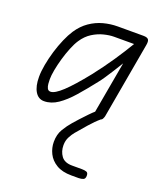

<svg xmlns="http://www.w3.org/2000/svg" viewBox="-157 -629 914 1079"><g transform="rotate(20 299.5 -89.0)"><path d="M112 9.5Q78 9.5 58.8 -22.2Q39.5 -54 39.5 -110Q39.5 -142.5 47 -183.5Q54.5 -224.5 67.2 -267Q80 -309.5 96.5 -347.5Q113 -385.5 130.5 -412Q158.5 -454 195.2 -479.2Q232 -504.5 274 -515.8Q316 -527 358.5 -527H512Q535 -527 542.2 -517.5Q549.5 -508 545 -483.5L464.5 -28.5Q463.5 -23 457.8 -11.5Q452 0 428.5 0Q407.5 0 404 -8.8Q400.5 -17.5 401.5 -25.5L458 -342.5Q439 -311.5 421.8 -284.2Q404.5 -257 389.5 -234.5Q374.5 -212 361 -195.5Q316 -138 275.2 -91.5Q234.5 -45 194.5 -17.8Q154.5 9.5 112 9.5ZM101 -118Q101 -106 102.2 -90.8Q103.5 -75.5 109.2 -64.2Q115 -53 128.5 -53Q153.5 -53 199 -95.5Q244.5 -138 314 -225Q363 -287.5 404.8 -349.5Q446.5 -411.5 478.5 -465.5H358.5Q332 -465.5 298.8 -457.2Q265.5 -449 233.2 -428.8Q201 -408.5 177.5 -373Q162.5 -350.5 148.8 -316.5Q135 -282.5 124.2 -245Q113.5 -207.5 107.2 -173.8Q101 -140 101 -118ZM400 349Q345 349 310 328Q275 307 258.8 274Q242.5 241 242.5 205Q242.5 160.5 261.8 128.5Q281 96.5 303 71.5Q314 58.5 333 37.8Q352 17 371.8 -3.5Q391.5 -24 404 -34.5Q415.5 -43 419.8 -44Q424 -45 430.5 -45Q440.5 -45 447.5 -37.5Q454.5 -30 455.5 -20.5Q456.5 -11 448.5 -4Q421 19 389.5 55Q358 91 334.5 119Q323.5 132 311.8 154Q300 176 300 204Q300 241.5 319.8 268.5Q339.5 295.5 385 295.5H443Q460.5 295.5 471.2 299.5Q482 303.5 482 321Q482 339.5 470.5 344.2Q459 349 443 349Z"/></g></svg>

Font: Edu QLD Hand
Style: Regular
Weight: 400
Designer: Tina and Corey Anderson, Eben Sorkin
Foundry: Sorkin Type Co.
Version: Version 2.000